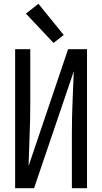

<svg xmlns="http://www.w3.org/2000/svg" viewBox="-20 -995 540 1015"><path d="M60 0H160L370 -618Q367 -537 363.5 -456Q360 -375 360 -294V0H440V-735H340L131 -117Q133 -198 136.5 -279Q140 -360 140 -441V-735H60ZM263 -768 317 -810 183 -975 117 -923Z"/></svg>

Font: Iosevka SS09
Style: Regular
Weight: 400
Monospace: yes
Designer: Belleve Invis
Foundry: Belleve Invis
Version: Version 5.2.1; ttfautohint (v1.8.3)